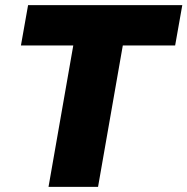

<svg xmlns="http://www.w3.org/2000/svg" viewBox="-20 -732 734 752"><path d="M364 0H170L267 -554H62L90 -712H694L666 -554H461Z"/></svg>

Font: Creato Display Black
Style: Italic
Weight: 900
Italic angle: -10°
Version: Version 1.000